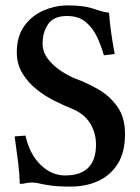

<svg xmlns="http://www.w3.org/2000/svg" viewBox="-20 -678 515 708"><path d="M382 -631Q385 -591 390.5 -553.5Q396 -516 403 -479L363 -474Q354 -507 338.5 -540.5Q323 -574 296.5 -596.5Q270 -619 227 -619Q178 -619 157.5 -589Q137 -559 137 -517Q137 -485 158.5 -458.5Q180 -432 208.5 -414Q237 -396 258 -388Q300 -373 342.5 -348.5Q385 -324 413 -284.5Q441 -245 441 -184Q441 -117 414.5 -74.5Q388 -32 343 -11Q298 10 241 10Q192 10 165.5 6Q139 2 125 -1.5Q111 -5 99 -5Q84 -5 75 -2.5Q66 0 53 0Q52 -38 47 -78Q42 -118 34 -175L74 -178Q89 -110 129.5 -70.5Q170 -31 220 -31Q334 -31 334 -145Q334 -189 311.5 -224.5Q289 -260 243 -278Q216 -289 181.5 -306Q147 -323 115.5 -348Q84 -373 63 -407Q42 -441 42 -485Q42 -545 70.5 -583.5Q99 -622 142 -640Q185 -658 228 -658Q263 -658 284 -655Q305 -652 319.5 -647.5Q334 -643 347.5 -638.5Q361 -634 382 -631Z"/></svg>

Font: Libertinus Serif SemiBold
Style: Regular
Weight: 600
Designer: Philipp H. Poll, Khaled Hosny
Foundry: Caleb Maclennan
Version: Version 7.051;RELEASE